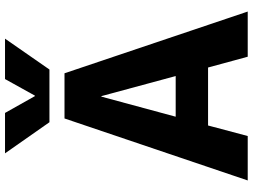

<svg xmlns="http://www.w3.org/2000/svg" viewBox="-141 -866 1007 765"><g transform="rotate(-90 362.5 -483.5)"><path d="M364 -848 430 -967H591L468 -790H258L134 -967H295L362 -848ZM26 0 273 -730H453L699 0H519L476 -158H245L203 0ZM280 -287H442L362 -583H360Z"/></g></svg>

Font: M PLUS 1p ExtraBold
Style: Regular
Weight: 800
Version: Version 1.062